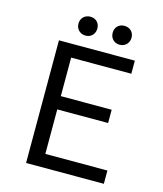

<svg xmlns="http://www.w3.org/2000/svg" viewBox="-120 -904 840 992"><g transform="rotate(15 300.0 -408.0)"><path d="M114 0H530V-71H198V-309H470V-380H198V-586H520V-656H114ZM240 -715C269 -715 290 -736 290 -766C290 -796 269 -816 240 -816C211 -816 189 -796 189 -766C189 -736 211 -715 240 -715ZM422 -715C451 -715 473 -736 473 -766C473 -796 451 -816 422 -816C393 -816 372 -796 372 -766C372 -736 393 -715 422 -715Z"/></g></svg>

Font: Hasklig
Style: Regular
Weight: 400
Monospace: yes
Designer: Paul D. Hunt, Teo Tuominen
Foundry: Adobe Systems Incorporated
Version: Version 2.030;PS 1.0;hotconv 16.6.51;makeotf.lib2.5.65220